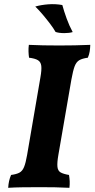

<svg xmlns="http://www.w3.org/2000/svg" viewBox="-20 -893 451 916"><path d="M172.8 -523.9Q179.3 -560.5 176.9 -579.1Q174.5 -597.7 160.8 -605.9Q147.1 -614.2 118.6 -617.7Q116.5 -631.4 116 -647.1Q115.5 -662.8 117.6 -679Q150.3 -677.5 186.3 -676.7Q222.3 -676 262.6 -676Q298.3 -676 335.9 -676.7Q373.4 -677.5 410.7 -679Q410.3 -663.3 408 -648.1Q405.7 -632.9 399.1 -617.7Q373.1 -614.2 358.6 -606Q344.1 -597.7 336.1 -576.8Q328.2 -555.9 320.6 -513.5L258.6 -154.7Q252 -117 254 -97.4Q256 -77.8 269.4 -70.3Q282.8 -62.8 309.2 -58.3Q311.7 -44.1 312.5 -28.6Q313.2 -13.2 311.2 3Q274.4 1 241.1 0.5Q207.7 0 168.3 0Q125.7 0 87.7 0.5Q49.8 1 19.1 3Q20.1 -14.7 23.4 -29.4Q26.7 -44 32.8 -58.3Q58.8 -61.8 72.7 -69.3Q86.7 -76.8 94.7 -96.1Q102.7 -115.4 109.2 -153.1ZM326.8 -740Q311 -735 286.5 -735Q262 -735 245.2 -740.5Q235.3 -757.9 219.3 -779.1Q203.3 -800.3 184.8 -822.3Q166.3 -844.3 148.3 -861.8Q176.1 -869.8 210.2 -872.4Q244.4 -875 277.3 -869Q285.3 -839.5 297.8 -805Q310.3 -770.4 326.8 -740Z"/></svg>

Font: Vollkorn
Style: Italic
Weight: 400
Italic angle: -11°
Designer: Friedrich Althausen
Foundry: Friedrich Althausen
Version: Version 5.001